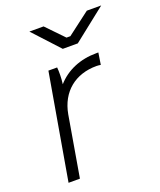

<svg xmlns="http://www.w3.org/2000/svg" viewBox="-135 -804 740 889"><g transform="rotate(-20 235.5 -360.0)"><path d="M48 0H104L155 -298C174 -404 250 -464 354 -464C361 -464 368 -463 375 -462L384 -520H374C294 -520 226 -491 179 -438C183 -468 183 -500 181 -520H138ZM235 -592H309L471 -720H400L288 -635H269L187 -720H117Z"/></g></svg>

Font: Fixel Display Light
Style: Italic
Weight: 300
Italic angle: -10°
Designer: AlfaBravo + MacPaw
Foundry: Kyrylo Tkachov, Marchela Mozhyna, Serhii Makarenko, Maria Weinstein, Zakhar Kryvoshyya
Version: Version 1.210;Glyphs 3.2 (3217)